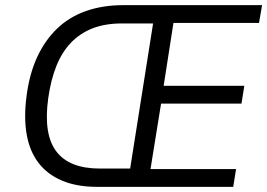

<svg xmlns="http://www.w3.org/2000/svg" viewBox="-20 -725 1037 745"><path d="M356 0Q278 0 221 -24Q164 -48 129.5 -93Q95 -138 83.5 -203.5Q72 -269 83 -352Q94 -438 124 -503Q154 -568 201 -613.5Q248 -659 313 -682Q378 -705 458 -705H997L985 -636H653L615 -392H928L917 -323H605L564 -69H896L885 0ZM367 -71H485L574 -634H452Q389 -634 340.5 -615.5Q292 -597 256.5 -560.5Q221 -524 199 -469.5Q177 -415 167 -343Q148 -204 198.5 -137.5Q249 -71 367 -71Z"/></svg>

Font: Nunito Sans 10pt SemiCondensed
Style: Italic
Weight: 400
Width: 4
Italic angle: -9°
Designer: Vernon Adams
Foundry: Vernon Adams
Version: Version 3.101;gftools[0.9.27]